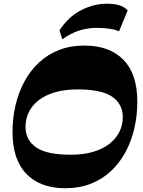

<svg xmlns="http://www.w3.org/2000/svg" viewBox="-20 -986 762 1020"><path d="M327.7 14Q194.5 14 120.5 -61.8Q46.5 -137.5 46.5 -284.8Q46.5 -359.2 62.6 -427.6Q78.8 -496 110.1 -553.7Q141.5 -611.5 187.7 -654.4Q234 -697.2 294.1 -720.6Q354.2 -744 428 -744Q562 -744 635.7 -668.4Q709.5 -592.7 709.5 -446Q709.5 -371 693.4 -302.5Q677.2 -234 645.9 -176.4Q614.5 -118.8 568.6 -76.3Q522.8 -33.8 462.1 -9.9Q401.5 14 327.7 14ZM355 -164Q423 -164 474.5 -179.2Q526 -194.5 561.3 -222Q596.5 -249.5 614.4 -285.9Q632.3 -322.3 632.3 -364.5Q632 -433 576.3 -472Q520.5 -511 392.5 -511Q325.8 -511 274 -496.3Q222.2 -481.5 186.9 -454.5Q151.5 -427.5 133.5 -391.1Q115.5 -354.8 115.5 -311.2Q115.5 -242.7 171.6 -203.4Q227.7 -164 355 -164ZM311 -777 296 -824.5Q343 -897 410.4 -931.6Q477.8 -966.2 547 -966.2Q588.7 -966.2 615.5 -957.5Q642.2 -948.7 658.2 -930.3L612.2 -819.3Q592.8 -829 561 -833.5Q529.3 -838 493.5 -838Q447 -838 401.4 -823.9Q355.8 -809.8 311 -777Z"/></svg>

Font: Savate ExtraLight
Style: Italic
Weight: 200
Italic angle: -11°
Designer: Max Esnée
Foundry: Plomb Type
Version: Version 2.000